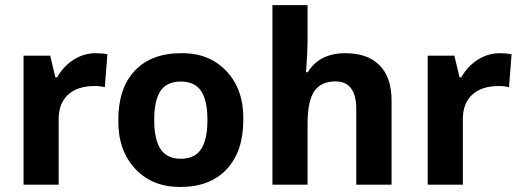

<svg xmlns="http://www.w3.org/2000/svg" viewBox="-20 -728 2057 757"><path d="M356.9 -518.2Q383.2 -518.2 403.4 -514.2L393.3 -384.2Q376.1 -388.8 352.4 -388.8Q285.6 -388.8 248.5 -354.7Q211.3 -320.5 211.3 -258.8V0H72.8V-508.6H178L198.2 -423.2H205.3Q229.5 -466.6 270 -492.4Q310.4 -518.2 356.9 -518.2Z M772.8 -369.3Q747.7 -406.5 692.6 -406.5Q637.5 -406.5 612.7 -369.3Q588 -332.2 588 -255.1Q588 -178 613.2 -140Q638.5 -102.1 693.1 -102.1Q747.7 -102.1 772.8 -140Q797.8 -178 797.8 -255.1Q797.8 -332.2 772.8 -369.3ZM694.1 -518.2Q804.9 -519.7 873.1 -447.2Q941.4 -374.6 939.3 -255.3Q939.3 -130.9 873.9 -60.9Q808.4 9.1 691.6 9.1Q580.9 10.1 512.9 -62.7Q444.9 -135.5 446.4 -255.3Q446.4 -379.7 511.1 -448.9Q576.3 -518.2 694.1 -518.2Z M1523.8 -331.6V0H1384.7V-297.3Q1384.7 -407 1302.8 -407Q1244.7 -407 1218.7 -367.5Q1192.6 -328.1 1192.6 -239.1V0H1054.1V-707.8H1192.6V-563.7Q1192.6 -525.3 1186.6 -443.4H1193.6Q1239.6 -518.2 1341.3 -518.2Q1430.2 -518.2 1477 -470.2Q1523.8 -422.1 1523.8 -331.6Z M1950.5 -518.2Q1976.7 -518.2 1997 -514.2L1986.9 -384.2Q1969.7 -388.8 1945.9 -388.8Q1879.2 -388.8 1842 -354.7Q1804.9 -320.5 1804.9 -258.8V0H1666.3V-508.6H1771.5L1791.7 -423.2H1798.8Q1823.1 -466.6 1863.5 -492.4Q1903.9 -518.2 1950.5 -518.2Z"/></svg>

Font: Khula
Style: Bold
Weight: 700
Designer: Erin McLaughlin, Steve Matteson
Version: Version 1.000;PS 1.0;hotconv 1.0.72;makeotf.lib2.5.5900; ttf